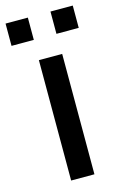

<svg xmlns="http://www.w3.org/2000/svg" viewBox="-132 -781 530 832"><g transform="rotate(-15 133.0 -365.0)"><path d="M80 0H184.5V-540H80ZM-18.5 -630.5H81.5V-730.5H-18.5ZM183 -630.5H283V-730.5H183Z"/></g></svg>

Font: Eudonet SemiBold
Style: Regular
Weight: 600
Designer: Mikhail Sharanda
Foundry: Mikhail Sharanda
Version: Version 4.503;Glyphs 3.1.2 (3151)